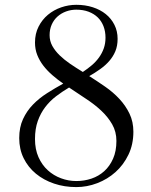

<svg xmlns="http://www.w3.org/2000/svg" viewBox="-20 -760 620 790"><path d="M528.8 -217.8Q528.8 -165.5 508.5 -123.5Q488.3 -81.5 455.3 -52Q422.4 -22.5 380.1 -6.3Q337.9 9.8 293.9 9.8Q245.1 9.8 202.4 -4.6Q159.7 -19 127.7 -45.4Q95.7 -71.8 77.4 -108.9Q59.1 -146 59.1 -191.9Q59.1 -236.3 74.7 -270Q90.3 -303.7 115.7 -329.8Q141.1 -356 173.8 -376.7Q206.5 -397.5 240.2 -416Q216.3 -432.6 195.3 -450.9Q174.3 -469.2 158.4 -489.7Q142.6 -510.3 133.3 -533.7Q124 -557.1 124 -585Q124 -621.6 138.7 -650.4Q153.3 -679.2 177.2 -699.2Q201.2 -719.2 231.7 -729.7Q262.2 -740.2 293.9 -740.2Q330.6 -740.2 361.6 -730.2Q392.6 -720.2 415.3 -701.9Q438 -683.6 450.9 -657.7Q463.9 -631.8 463.9 -600.1Q463.9 -571.3 454.6 -549.1Q445.3 -526.9 429.4 -508.8Q413.6 -490.7 392.3 -475.6Q371.1 -460.4 347.2 -446.8Q380.4 -425.8 413.1 -403.1Q445.8 -380.4 471.4 -352.8Q497.1 -325.2 512.9 -292.2Q528.8 -259.3 528.8 -217.8ZM124 -188Q124 -145.5 138.4 -113.3Q152.8 -81.1 176.8 -59.3Q200.7 -37.6 231.2 -26.4Q261.7 -15.1 293.9 -15.1Q326.7 -15.1 356.4 -25.1Q386.2 -35.2 408.9 -55.7Q431.6 -76.2 445.3 -107.2Q459 -138.2 459 -180.2Q459 -218.3 441.4 -248.8Q423.8 -279.3 396 -305.2Q368.2 -331.1 333.3 -353.8Q298.3 -376.5 264.2 -399.9Q236.3 -383.3 210.9 -364Q185.5 -344.7 166.3 -319.6Q147 -294.4 135.5 -262.2Q124 -230 124 -188ZM414.1 -605Q414.1 -630.4 406 -651.6Q397.9 -672.9 382.6 -688Q367.2 -703.1 344.7 -711.7Q322.3 -720.2 293.9 -720.2Q272 -720.2 252 -712.9Q231.9 -705.6 216.8 -692.1Q201.7 -678.7 192.9 -659.2Q184.1 -639.6 184.1 -615.2Q184.1 -591.3 195.3 -571Q206.5 -550.8 225.3 -532.5Q244.1 -514.2 268.8 -497.3Q293.5 -480.5 320.8 -463.9Q340.8 -477.1 357.9 -491.7Q375 -506.3 387.5 -523.7Q399.9 -541 407 -561Q414.1 -581.1 414.1 -605Z"/></svg>

Font: Rochester
Style: Regular
Weight: 400
Version: Version 1.006